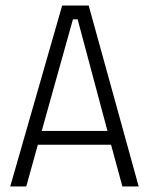

<svg xmlns="http://www.w3.org/2000/svg" viewBox="-20 -675 540 695"><path d="M17 0 205 -655H301L482 0H423L382 -151H117L75 0ZM369 -201 261 -605H244L131 -201Z"/></svg>

Font: TypoPRO Lekton
Style: Regular
Weight: 400
Monospace: yes
Designer: Paolo Mazzetti, Luciano Perondi, Raffaele Flato, Elena Papassissa, Emilio Macchia, Michela Povoleri, Tobias Seemiller, R
Version: Version 34.000